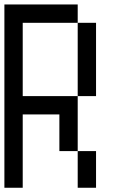

<svg xmlns="http://www.w3.org/2000/svg" viewBox="-20 -937 540 873"><path d="M0 -83.3V-916.7H333.3V-833.3H83.3V-500H333.3V-250H250V-416.7H83.3V-83.3ZM333.3 -83.3V-250H416.7V-83.3ZM333.3 -500V-833.3H416.7V-500Z"/></svg>

Font: GalmuriMono11 Regular
Style: Regular
Weight: 400
Designer: Lee Minseo (quiple)
Version: Version 2.399;hotconv 1.1.1;makeotfexe 2.6.0 DEVELOPMENT